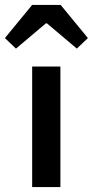

<svg xmlns="http://www.w3.org/2000/svg" viewBox="-58 -762 378 782"><path d="M73 0V-491H188V0ZM-38 -607 73 -742H189L300 -607L255 -564L133 -667H129L7 -564Z"/></svg>

Font: Source Sans Pro SemiBold
Style: Regular
Weight: 600
Designer: Paul D. Hunt
Foundry: Adobe Systems Incorporated
Version: Version 2.045;hotconv 1.0.109;makeotfexe 2.5.65596